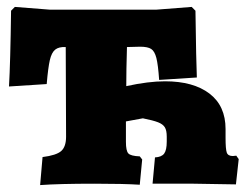

<svg xmlns="http://www.w3.org/2000/svg" viewBox="-20 -531 721 555"><path d="M670 -71 662 2 540 0H461H421L428 -76Q447 -77 454.5 -87Q462 -97 462 -122V-136Q462 -154 456.5 -163Q451 -172 437 -177.5Q423 -183 393 -189L344 -180V-121Q344 -95 351 -87.5Q358 -80 384 -79L391 -70L384 3Q339 0 253 0Q151 0 96 4L103 -77Q143 -82 157 -94.5Q171 -107 171 -136L170 -395Q150 -396 139.5 -387.5Q129 -379 124 -357Q119 -335 115 -288L6 -281Q10 -350 12 -500L23 -511L125 -503H431L534 -511L545 -500Q547 -351 549 -307L440 -300Q437 -344 432 -363.5Q427 -383 417 -389.5Q407 -396 385 -396L347 -395Q345 -327 345 -282Q409 -296 457 -296Q539 -296 585.5 -260.5Q632 -225 632 -158V-133Q632 -100 635.5 -90Q639 -80 653 -80L663 -81Z"/></svg>

Font: Alegreya SC Black
Style: Regular
Weight: 900
Designer: Juan Pablo del Peral
Foundry: Huerta Tipografica
Version: Version 2.007; ttfautohint (v1.6)